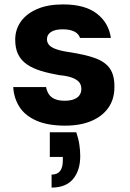

<svg xmlns="http://www.w3.org/2000/svg" viewBox="-20 -558 590 871"><path d="M276 12Q196 12 144.5 -11Q93 -34 68 -73.5Q43 -113 40 -163H189Q192 -146 201 -131.5Q210 -117 228 -109Q246 -101 273 -101Q298 -101 315 -107.5Q332 -114 340.5 -126Q349 -138 349 -154Q349 -175 337.5 -187Q326 -199 304.5 -206.5Q283 -214 250 -217Q203 -225 165.5 -236.5Q128 -248 102 -266Q76 -284 62.5 -311Q49 -338 49 -378Q49 -424 74.5 -460Q100 -496 148.5 -517Q197 -538 266 -538Q365 -538 419 -496.5Q473 -455 483 -386H343Q337 -405 317 -415Q297 -425 264 -425Q230 -425 211.5 -413Q193 -401 193 -380Q193 -367 201 -356Q209 -345 230.5 -336.5Q252 -328 290 -322Q365 -311 411 -294.5Q457 -278 478.5 -247Q500 -216 499 -162Q499 -108 471.5 -69Q444 -30 394 -9Q344 12 276 12ZM214 293V234Q240 234 252.5 218Q265 202 265 170V154H206V42H326Q336 71 340 98Q344 125 344 150Q344 215 311.5 254Q279 293 214 293Z"/></svg>

Font: DM Sans 9pt Black
Style: Regular
Weight: 900
Version: Version 4.004;gftools[0.9.30]